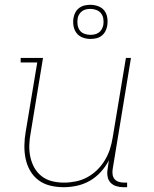

<svg xmlns="http://www.w3.org/2000/svg" viewBox="-20 -771 640 799"><path d="M245 8Q216 8 189 1.5Q162 -5 140.5 -21Q119 -37 105.5 -60.5Q92 -84 86.5 -111Q81 -138 81.5 -166.5Q82 -195 87 -223L135 -511H66V-530H159L108 -220Q103 -195 102 -169Q101 -143 106 -119Q111 -95 122.5 -74Q134 -53 153 -38Q172 -23 196.5 -17Q221 -11 246 -11Q270 -11 295 -16Q320 -21 342.5 -33Q365 -45 384 -63.5Q403 -82 416.5 -104.5Q430 -127 437.5 -150.5Q445 -174 449 -199L504 -530H525L449 -68Q447 -57 448.5 -45.5Q450 -34 456.5 -26Q463 -18 474 -14.5Q485 -11 496 -11H509V8H493Q478 8 463.5 3.5Q449 -1 439.5 -11.5Q430 -22 427.5 -37.5Q425 -53 428 -68L433 -104Q420 -78 399.5 -55.5Q379 -33 353.5 -18.5Q328 -4 300 2Q272 8 245 8ZM356 -609Q339 -609 323.5 -615Q308 -621 298.5 -633.5Q289 -646 286 -663Q283 -680 286 -697Q288 -709 294 -720Q300 -731 310.5 -738.5Q321 -746 333 -748.5Q345 -751 356 -751Q373 -751 389 -745Q405 -739 414.5 -726.5Q424 -714 426.5 -697Q429 -680 426 -663Q424 -651 418 -640Q412 -629 402 -621.5Q392 -614 380 -611.5Q368 -609 356 -609ZM356 -626Q365 -626 374 -628Q383 -630 391 -635.5Q399 -641 403.5 -649.5Q408 -658 410 -667Q412 -680 410 -693Q408 -706 400.5 -715.5Q393 -725 381 -729.5Q369 -734 356 -734Q347 -734 338 -732Q329 -730 321.5 -724.5Q314 -719 309 -710.5Q304 -702 303 -693Q301 -680 303 -667Q305 -654 312 -644.5Q319 -635 331 -630.5Q343 -626 356 -626Z"/></svg>

Font: Iosevka Curly Slab ThEx
Style: Italic
Weight: 100
Width: 7
Italic angle: -9°
Monospace: yes
Designer: Belleve Invis
Foundry: Belleve Invis
Version: Version 11.1.0; ttfautohint (v1.8.3)